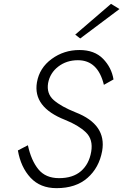

<svg xmlns="http://www.w3.org/2000/svg" viewBox="-20 -969 641 998"><path d="M125 -214Q142 -135 179.5 -89Q217 -43 287 -43Q359 -43 401 -79.5Q443 -116 454 -180Q465 -244 426.5 -281Q388 -318 318 -346Q150 -412 172 -541Q185 -616 248.5 -662.5Q312 -709 393 -709Q471 -709 515.5 -663.5Q560 -618 570 -556L520 -528Q489 -656 385 -656Q326 -656 283 -623Q240 -590 230 -537Q221 -482 259.5 -448.5Q298 -415 373 -385Q535 -322 511 -184Q495 -97 434.5 -44Q374 9 274 9Q189 9 138.5 -45.5Q88 -100 73 -187ZM601 -922 397 -769 371 -789 557 -949Z"/></svg>

Font: Renner* Light
Style: Light Italic
Weight: 300
Italic angle: -10°
Version: Version 003.000 ; ttfautohint (v0.97) -l 8 -r 50 -G 200 -x 1